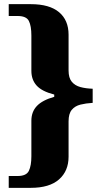

<svg xmlns="http://www.w3.org/2000/svg" viewBox="-20 -780 487 924"><path d="M22 124V67H65Q107 67 119 42Q131 17 131 -28V-199Q131 -242 157.5 -270Q184 -298 241 -314V-325Q182 -340 156.5 -368Q131 -396 131 -439V-609Q131 -655 119 -679Q107 -703 65 -703H22V-760H128Q218 -760 264 -721.5Q310 -683 310 -613V-441Q310 -405 325.5 -386.5Q341 -368 367 -361Q393 -354 426 -353V-285Q393 -283 367 -276.5Q341 -270 325.5 -251.5Q310 -233 310 -196V-26Q310 43 264 83.5Q218 124 128 124Z"/></svg>

Font: Noto Serif Tamil ExtraBold
Style: Regular
Weight: 800
Designer: Indian Type Foundry, Tom Grace, and the Monotype Design Team
Foundry: Monotype Imaging Inc.
Version: Version 2.004; ttfautohint (v1.8.4.7-5d5b)